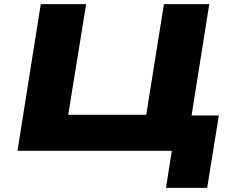

<svg xmlns="http://www.w3.org/2000/svg" viewBox="-20 -725 1132 923"><path d="M778 178 806 0H64L176 -705H394L308 -173H683L768 -705H986L901 -170H1032L976 178Z"/></svg>

Font: Nunito Sans 7pt Expanded Black
Style: Italic
Weight: 900
Width: 7
Italic angle: -9°
Designer: Vernon Adams
Foundry: Vernon Adams
Version: Version 3.101;gftools[0.9.27]